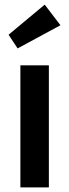

<svg xmlns="http://www.w3.org/2000/svg" viewBox="-20 -809 299 829"><path d="M68 0V-527H191V0ZM56 -600 17 -659 173 -789 241 -700Z"/></svg>

Font: Mach Medium
Style: Regular
Weight: 500
Version: Version 1.002